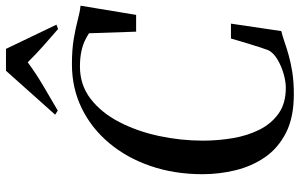

<svg xmlns="http://www.w3.org/2000/svg" viewBox="-204 -814 1026 658"><g transform="rotate(-90 309.0 -485.0)"><path d="M315 9Q235.5 9 182.8 -18Q130 -45 99 -90.2Q68 -135.5 54.5 -191.2Q41 -247 41 -304Q41 -400 69 -481.8Q97 -563.5 147.8 -624Q198.5 -684.5 267.2 -718Q336 -751.5 417.5 -751.5Q469 -751.5 506.5 -745Q544 -738.5 571 -731.2Q598 -724 618.5 -722L587 -531.5H529.5L524 -693Q513.5 -700 498.5 -707.2Q483.5 -714.5 461.5 -719.2Q439.5 -724 409.5 -724Q346.5 -724 299 -687.2Q251.5 -650.5 219.8 -589.2Q188 -528 172 -453.2Q156 -378.5 156 -302.5Q156 -251 164.5 -200.5Q173 -150 193.5 -109Q214 -68 249 -43.2Q284 -18.5 337 -18.5Q358.5 -18.5 384.8 -26Q411 -33.5 433.2 -46.5Q455.5 -59.5 465 -76.5Q469.5 -87.5 475 -104.2Q480.5 -121 486 -139.5Q491.5 -158 497 -175.5Q502.5 -193 506 -206.5H557L531.5 -34Q516.5 -30.5 496.2 -23.5Q476 -16.5 450 -9Q424 -1.5 390.5 3.8Q357 9 315 9ZM245 -809 395.5 -977.5H470.5L553.5 -804.5L538.5 -799Q509.5 -824 480.5 -849.8Q451.5 -875.5 424.5 -903Q389.5 -877 348 -852.2Q306.5 -827.5 259 -800Z"/></g></svg>

Font: Merriweather 144pt
Style: Italic
Weight: 400
Italic angle: -7.8°
Version: Version 2.101